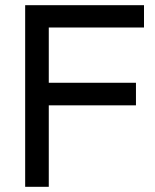

<svg xmlns="http://www.w3.org/2000/svg" viewBox="-20 -720 599 740"><path d="M77 0V-700H535V-614H168V-401H504V-314H168V0Z"/></svg>

Font: Zen Kaku Gothic New Medium
Style: Regular
Weight: 500
Designer: Yoshimichi Ohira
Foundry: Positype
Version: Version 1.002